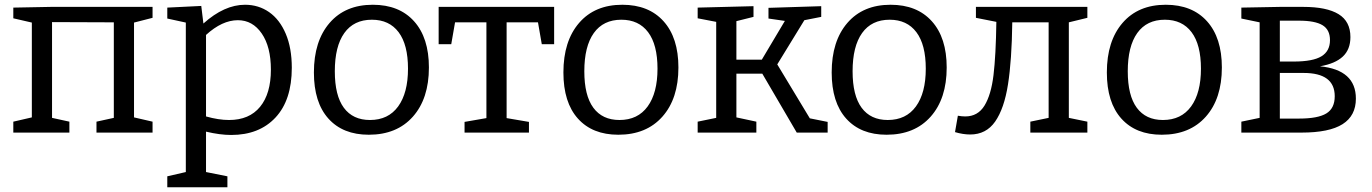

<svg xmlns="http://www.w3.org/2000/svg" viewBox="-20 -558 5773 808"><path d="M622 -529V-483L544 -463V-64L622 -46V0H386V-46L459 -62V-464L199 -465V-62L272 -46V0H36V-46L114 -64V-463L36 -481V-526L194 -529Z M1208 -273Q1208 -137 1139.5 -63.5Q1071 10 953 10Q906 10 847 -4V166L937 184V230H684V184L762 166V-463L684 -480V-526L827 -533L836 -459Q924 -538 1011 -538Q1068 -538 1112.5 -507Q1157 -476 1182.5 -416Q1208 -356 1208 -273ZM1120 -265Q1120 -361 1081.5 -417Q1043 -473 981 -473Q915 -473 847 -411V-68Q900 -53 944 -53Q1029 -53 1074.5 -108.5Q1120 -164 1120 -265Z M1785 -274Q1785 -143 1717.5 -67Q1650 9 1532 9Q1423 9 1362 -59Q1301 -127 1301 -253Q1301 -385 1367 -461.5Q1433 -538 1549 -538Q1660 -538 1722.5 -468.5Q1785 -399 1785 -274ZM1389 -258Q1389 -156 1427 -104.5Q1465 -53 1537 -53Q1614 -53 1655.5 -110Q1697 -167 1697 -269Q1697 -370 1657.5 -422.5Q1618 -475 1545 -475Q1469 -475 1429 -419Q1389 -363 1389 -258Z M1826 -372V-529H2312V-372H2260L2244 -464H2112V-61L2206 -45V0H1935V-45L2027 -61V-464H1895L1879 -372Z M2835 -274Q2835 -143 2767.5 -67Q2700 9 2582 9Q2473 9 2412 -59Q2351 -127 2351 -253Q2351 -385 2417 -461.5Q2483 -538 2599 -538Q2710 -538 2772.5 -468.5Q2835 -399 2835 -274ZM2439 -258Q2439 -156 2477 -104.5Q2515 -53 2587 -53Q2664 -53 2705.5 -110Q2747 -167 2747 -269Q2747 -370 2707.5 -422.5Q2668 -475 2595 -475Q2519 -475 2479 -419Q2439 -363 2439 -258Z M3251 -287 3388 -60 3463 -45V0H3333L3188 -248H3079V-64L3163 -46V0H2916V-46L2994 -62V-466L2916 -481V-526L3151 -532V-487L3079 -469V-307H3186L3283 -470L3214 -480V-525L3436 -532V-487L3365 -473Z M3964 -274Q3964 -143 3896.5 -67Q3829 9 3711 9Q3602 9 3541 -59Q3480 -127 3480 -253Q3480 -385 3546 -461.5Q3612 -538 3728 -538Q3839 -538 3901.5 -468.5Q3964 -399 3964 -274ZM3568 -258Q3568 -156 3606 -104.5Q3644 -53 3716 -53Q3793 -53 3834.5 -110Q3876 -167 3876 -269Q3876 -370 3836.5 -422.5Q3797 -475 3724 -475Q3648 -475 3608 -419Q3568 -363 3568 -258Z M4556 -483 4478 -464V-62L4556 -46V0H4316V-46L4393 -62V-464H4240Q4238 -305 4222 -203Q4206 -101 4168 -46.5Q4130 8 4063 8Q4033 8 3999 -2L4011 -71Q4028 -68 4042 -68Q4095 -68 4123 -113.5Q4151 -159 4161 -242Q4171 -325 4173 -466L4087 -483V-529H4556Z M5122 -274Q5122 -143 5054.5 -67Q4987 9 4869 9Q4760 9 4699 -59Q4638 -127 4638 -253Q4638 -385 4704 -461.5Q4770 -538 4886 -538Q4997 -538 5059.5 -468.5Q5122 -399 5122 -274ZM4726 -258Q4726 -156 4764 -104.5Q4802 -53 4874 -53Q4951 -53 4992.5 -110Q5034 -167 5034 -269Q5034 -370 4994.5 -422.5Q4955 -475 4882 -475Q4806 -475 4766 -419Q4726 -363 4726 -258Z M5686 -143Q5686 -71 5630 -35.5Q5574 0 5457 0H5204V-46L5281 -62V-464L5204 -480V-526L5366 -529H5465Q5563 -529 5613 -498.5Q5663 -468 5663 -402Q5663 -350 5631 -320Q5599 -290 5535 -279Q5686 -264 5686 -143ZM5366 -471V-299H5424Q5505 -299 5541 -321Q5577 -343 5577 -389Q5577 -433 5545.5 -452Q5514 -471 5447 -471ZM5447 -59Q5526 -59 5561.5 -80.5Q5597 -102 5597 -153Q5597 -251 5466 -251H5366V-59Z"/></svg>

Font: Bitter Pro
Style: Regular
Weight: 400
Designer: Sol Matas, and Bitter project Authors
Foundry: Sol Matas
Version: Version 1.010